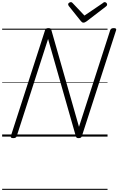

<svg xmlns="http://www.w3.org/2000/svg" viewBox="-20 -1273 1103 1789"><path d="M103 14Q75 14 81 -5L400 -992Q403 -1002 410 -1006.5Q417 -1011 431 -1011Q443 -1011 449.5 -1007.5Q456 -1004 458 -995L716 -91L1007 -992Q1011 -1002 1018.5 -1006.5Q1026 -1011 1040 -1011Q1068 -1011 1062 -992L743 -5Q740 5 733 9.5Q726 14 713 14Q701 14 695.5 10.5Q690 7 687 -2L428 -910L136 -5Q133 5 125.5 9.5Q118 14 103 14ZM956 -1253Q965 -1253 971.5 -1246Q978 -1239 978 -1232Q978 -1226 976 -1222Q974 -1218 969 -1214L788 -1075Q779 -1069 772 -1065.5Q765 -1062 757 -1062Q750 -1062 744.5 -1066Q739 -1070 733 -1077L621 -1217Q618 -1221 616.5 -1225.5Q615 -1230 615 -1233Q615 -1242 624 -1247.5Q633 -1253 640 -1253Q647 -1253 650.5 -1250Q654 -1247 658 -1243L767 -1128L935 -1242Q942 -1248 946 -1250.5Q950 -1253 956 -1253ZM0 486H982V496H0ZM0 -20H982V0H0ZM0 -505H982V-500H0ZM0 -1006H982V-996H0Z"/></svg>

Font: Playwrite CA Guides
Style: Regular
Weight: 400
Designer: Veronika Burian, José Scaglione
Foundry: TypeTogether
Version: Version 1.003